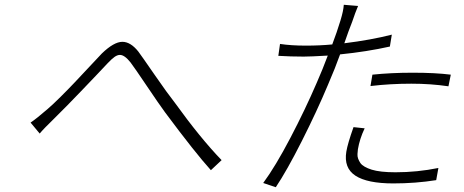

<svg xmlns="http://www.w3.org/2000/svg" viewBox="-20 -768 1952 808"><path d="M108.7 -252.1Q133.2 -268.5 180 -308.9Q202.1 -327.8 234.9 -360.4Q267.8 -393.1 293.1 -419.9Q318.5 -446.7 356.7 -487.6Q394.9 -528.4 408.7 -543Q459.5 -592 495 -592Q529.5 -592 562.1 -551.1Q575.6 -533 630.3 -453.8Q685 -374.6 714.8 -337Q823.9 -185.7 912.6 -94.1L867.5 -51.8Q801.8 -124.3 674.7 -295.1Q648.4 -331 597.7 -406.4Q546.9 -481.9 529.5 -505Q504.3 -536.9 484.7 -536.9Q474.1 -536.9 462.2 -528.6Q450.3 -520.2 433.2 -502.1Q425.1 -493.3 384.6 -450.6Q344.1 -408 321 -384.1Q297.9 -360.1 264.7 -326Q231.5 -291.9 209.9 -271Q163.7 -226.2 147 -206Z M1539.1 -405.9 1547.2 -453.8Q1626.1 -462 1716.6 -462Q1812.1 -462 1877.1 -453.8L1867.2 -404.8Q1793 -415.8 1710.9 -415.8Q1622.2 -415.8 1539.1 -405.9ZM1628.9 -622.2 1620.7 -572.1Q1523.4 -550.4 1411.2 -539.1Q1391.3 -483 1360.1 -410.9Q1314.3 -301.5 1250.7 -175.4Q1187.1 -49.4 1140.6 19.9L1087.7 2.1Q1139.2 -67.8 1202.1 -187.9Q1264.9 -307.9 1313.6 -421.2Q1337.7 -475.9 1359.4 -534.1Q1286.9 -529.8 1257.8 -529.8Q1203.5 -529.8 1151.3 -533L1158.4 -583.1Q1205.6 -576 1267.4 -576Q1326.3 -576 1378.2 -581Q1397.7 -632.1 1412.6 -681.1Q1425.4 -723 1426.8 -747.9L1486.9 -742.9Q1475.5 -716.3 1462 -676.1Q1447.1 -638.8 1429 -585.9Q1541.2 -599.8 1628.9 -622.2ZM1467.7 -233 1514.6 -228Q1493.6 -183.9 1486.2 -139.9Q1485.1 -129.6 1484.4 -119.7Q1483.7 -109.7 1487.2 -100.1Q1490.8 -90.6 1496.6 -82Q1502.5 -73.5 1514.9 -66.4Q1527.3 -59.3 1544.2 -54Q1561.1 -48.7 1586.5 -45.8Q1611.9 -43 1644.2 -43Q1736.2 -43 1824.9 -61.1L1815.7 -9.9Q1728.3 3.9 1635.3 3.9Q1525.6 3.9 1475.9 -28.6Q1426.1 -61.1 1437.5 -130Q1443.2 -164.1 1467.7 -233Z"/></svg>

Font: Karasuma Gothic
Style: Light Italic
Weight: 300
Italic angle: 9.39998°
Designer: Rasmus Andersson / Ryoko Nishizuka
Foundry: rsms
Version: Version 1.00